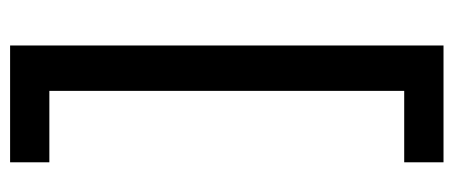

<svg xmlns="http://www.w3.org/2000/svg" viewBox="-280 -471 902 382"><g transform="rotate(-90 171.0 -280.0)"><path d="M271.5 151.4V-710.9H39.1V-632.8H181.2V73.2H39.1V151.4Z"/></g></svg>

Font: Roboto Flex
Style: Regular
Weight: 400
Designer: Berlow after Robertson
Foundry: Google
Version: Version 3.200;gftools[0.9.32]